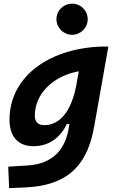

<svg xmlns="http://www.w3.org/2000/svg" viewBox="-20 -771 626 1026"><path d="M28.8 234.4 116.7 230.5C367.7 219.2 451.7 85 483.9 -98.1L559.1 -522.5H549.8C254.4 -522.5 30.8 -368.2 30.8 -130.4C30.8 -41 77.1 10.3 159.2 10.3C238.3 10.3 300.8 -32.2 336.9 -107.9H351.1L346.7 -82.5C330.1 12.7 275.9 104 126.5 113.3L23.9 119.6ZM400.9 -390.1 387.7 -314.9C361.3 -176.8 300.3 -102.1 215.3 -102.1C184.1 -102.1 166 -120.6 166 -152.3C166 -271.5 265.6 -365.7 400.9 -390.1ZM365.2 -585C411.1 -585 448.7 -622.6 448.7 -668.5C448.7 -715.3 411.1 -751.5 365.2 -751.5C319.3 -751.5 281.7 -715.3 281.7 -668.5C281.7 -622.6 319.3 -585 365.2 -585Z"/></svg>

Font: Cascadia Mono NF
Style: Bold Italic
Weight: 700
Italic angle: -10°
Monospace: yes
Designer: Aaron Bell
Foundry: Saja Typeworks
Version: Version 2404.023